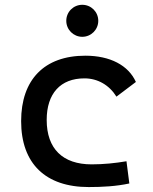

<svg xmlns="http://www.w3.org/2000/svg" viewBox="-20 -755 626 785"><path d="M342.8 9.8C397 9.8 455.1 6.8 508.8 -4.9L497.1 -95.7C451.2 -87.9 402.8 -83 354.5 -83C236.8 -83 170.9 -146.5 170.9 -264.6C170.9 -373 227.5 -434.6 325.2 -434.6C379.4 -434.6 426.8 -407.2 456.1 -359.9L535.6 -419.9C504.9 -488.3 429.7 -527.3 329.1 -527.3C160.6 -527.3 66.4 -428.7 66.4 -259.8C66.4 -85.9 166.5 9.8 342.8 9.8ZM316.4 -604.5C352.5 -604.5 381.8 -633.8 381.8 -669.9C381.8 -706.5 352.5 -735.4 316.4 -735.4C280.3 -735.4 251 -706.5 251 -669.9C251 -633.8 280.3 -604.5 316.4 -604.5Z"/></svg>

Font: Cascadia Mono NF
Style: Regular
Weight: 400
Monospace: yes
Designer: Aaron Bell
Foundry: Saja Typeworks
Version: Version 2404.023